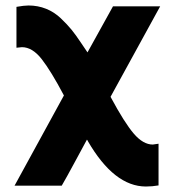

<svg xmlns="http://www.w3.org/2000/svg" viewBox="-20 -506 651 700"><path d="M33 171 213 -158Q166 -247 132 -290.5Q98 -334 60 -334L40 -332V-481Q68 -486 84 -486Q118 -486 148 -474Q178 -462 202 -439Q226 -416 241 -397.5Q256 -379 275 -350.5Q294 -322 299 -315L392 -483H564L383 -153Q434 -58 468 -18.5Q502 21 537 21L558 18V170Q535 174 512 174Q396 174 300 8L301 9Q300 8 299 6Q298 4 297 3Q285 25 253.5 83.5Q222 142 205 171Z"/></svg>

Font: Coval
Style: Black
Weight: 1000
Foundry: Context Ltd
Version: Version 001.000